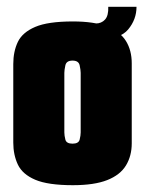

<svg xmlns="http://www.w3.org/2000/svg" viewBox="-20 -539 426 564"><path d="M194 5Q121 5 83.5 -11Q46 -27 32.5 -55.5Q19 -84 19 -120V-351Q19 -388 32.5 -416Q46 -444 83.5 -460Q121 -476 194 -476Q257 -476 295 -461Q333 -446 350 -418.5Q367 -391 367 -353V-118Q367 -81 350 -53Q333 -25 295 -10Q257 5 194 5ZM193 -117Q211 -117 214 -129Q217 -141 217 -150V-325Q217 -333 214 -347Q211 -361 193 -361Q175 -361 172 -347Q169 -333 169 -325V-150Q169 -141 172 -129Q175 -117 193 -117ZM268 -423 261 -470Q278 -470 288.5 -481.5Q299 -493 298 -519H381Q381 -482 356.5 -452.5Q332 -423 268 -423Z"/></svg>

Font: Smooch Sans Thin Black
Style: Regular
Weight: 900
Version: Version 1.010